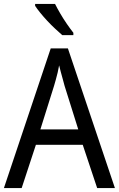

<svg xmlns="http://www.w3.org/2000/svg" viewBox="-20 -964 610 984"><path d="M478 0 404 -222H164L91 0H0L240 -716H328L569 0ZM311 -524Q308 -536 302.5 -555.5Q297 -575 291.5 -595.5Q286 -616 283 -629Q280 -611 275.5 -592Q271 -573 266 -555.5Q261 -538 257 -524L187 -301H381ZM262 -944Q273 -922 289 -894.5Q305 -867 323 -841Q341 -815 356 -796V-784H299Q283 -798 262.5 -817Q242 -836 222 -857.5Q202 -879 185.5 -899.5Q169 -920 160 -934V-944Z"/></svg>

Font: Noto Sans SemiCondensed
Style: Regular
Weight: 400
Width: 4
Version: Version 2.013